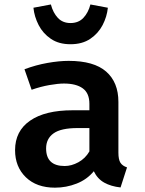

<svg xmlns="http://www.w3.org/2000/svg" viewBox="-20 -834 655 869"><path d="M515.9 -143.1Q515.9 -111.8 525.1 -97.4Q534.4 -83.1 554.9 -76.4L525.6 14.4Q482.6 9.7 451.8 -7.4Q421 -24.6 404.6 -59Q373.8 -21.5 326.9 -3.1Q280 15.4 228.7 15.4Q145.6 15.4 96.9 -31.8Q48.2 -79 48.2 -154.4Q48.2 -241 116.2 -287.9Q184.1 -334.9 308.7 -334.9H384.6V-364.1Q384.6 -412.3 354.6 -434.1Q324.6 -455.9 269.2 -455.9Q243.1 -455.9 203.6 -449Q164.1 -442.1 123.1 -427.7L90.8 -520.5Q142.6 -540 195.1 -549.2Q247.7 -558.5 290.8 -558.5Q405.1 -558.5 460.5 -510Q515.9 -461.5 515.9 -372.8ZM272.8 -82.6Q303.6 -82.6 334.9 -99.7Q366.2 -116.9 384.6 -148.7V-254.4H331.3Q255.9 -254.4 222.3 -230.3Q188.7 -206.2 188.7 -162.1Q188.7 -82.6 272.8 -82.6ZM299 -633.8Q246.2 -633.8 210.3 -658.2Q174.4 -682.6 154.9 -720.5Q135.4 -758.5 131.3 -799L210.3 -813.8Q220 -776.4 241.8 -753.1Q263.6 -729.7 299 -729.7Q335.4 -729.7 357.4 -753.1Q379.5 -776.4 389.2 -813.8L468.2 -799Q464.1 -758.5 444.4 -720.5Q424.6 -682.6 388.5 -658.2Q352.3 -633.8 299 -633.8Z"/></svg>

Font: Fira Code SemiBold
Style: Regular
Weight: 600
Designer: Carrois Corporate, Edenspiekermann AG, Nikita Prokopov
Foundry: Carrois Corporate, Edenspiekermann AG, Nikita Prokopov
Version: Version 6.002